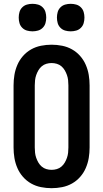

<svg xmlns="http://www.w3.org/2000/svg" viewBox="-20 -977 540 1005"><path d="M250 8Q222 8 194.5 2.5Q167 -3 143 -16.5Q119 -30 100.5 -51Q82 -72 71 -97.5Q60 -123 55.5 -150Q51 -177 51 -205V-530Q51 -558 55.5 -585Q60 -612 71 -637.5Q82 -663 100.5 -684Q119 -705 143 -718.5Q167 -732 194.5 -737.5Q222 -743 250 -743Q278 -743 305.5 -737.5Q333 -732 357 -718.5Q381 -705 399.5 -684Q418 -663 429 -637.5Q440 -612 444.5 -585Q449 -558 449 -530V-205Q449 -177 444.5 -150Q440 -123 429 -97.5Q418 -72 399.5 -51Q381 -30 357 -16.5Q333 -3 305.5 2.5Q278 8 250 8ZM250 -88Q264 -88 277.5 -92Q291 -96 301.5 -105Q312 -114 319 -126Q326 -138 330.5 -151Q335 -164 336.5 -177.5Q338 -191 338 -205V-530Q338 -544 336.5 -557.5Q335 -571 330.5 -584Q326 -597 319 -609Q312 -621 301.5 -630Q291 -639 277.5 -643Q264 -647 250 -647Q236 -647 222.5 -643Q209 -639 198.5 -630Q188 -621 181 -609Q174 -597 169.5 -584Q165 -571 163.5 -557.5Q162 -544 162 -530V-205Q162 -191 163.5 -177.5Q165 -164 169.5 -151Q174 -138 181 -126Q188 -114 198.5 -105Q209 -96 222.5 -92Q236 -88 250 -88ZM350 -813Q335 -813 321 -817Q307 -821 296.5 -831.5Q286 -842 282 -856Q278 -870 278 -885Q278 -900 282 -914Q286 -928 296.5 -938.5Q307 -949 321 -953Q335 -957 350 -957Q365 -957 379 -953Q393 -949 403.5 -938.5Q414 -928 418 -914Q422 -900 422 -885Q422 -870 418 -856Q414 -842 403.5 -831.5Q393 -821 379 -817Q365 -813 350 -813ZM150 -813Q135 -813 121 -817Q107 -821 96.5 -831.5Q86 -842 82 -856Q78 -870 78 -885Q78 -900 82 -914Q86 -928 96.5 -938.5Q107 -949 121 -953Q135 -957 150 -957Q165 -957 179 -953Q193 -949 203.5 -938.5Q214 -928 218 -914Q222 -900 222 -885Q222 -870 218 -856Q214 -842 203.5 -831.5Q193 -821 179 -817Q165 -813 150 -813Z"/></svg>

Font: Moesevka
Style: Bold
Weight: 700
Monospace: yes
Designer: Belleve Invis
Foundry: Belleve Invis
Version: Version 32.5.0; ttfautohint (v1.8.4)